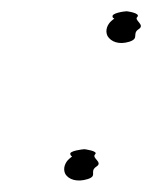

<svg xmlns="http://www.w3.org/2000/svg" viewBox="-20 -572 270 341"><path d="M103 -290C96 -284 91 -273 96 -263C102 -253 117 -248 136 -254C154 -260 138 -267 151 -276C164 -284 142 -291 149 -298C155 -304 130 -307 130 -307C127 -307 102 -304 105 -298C105 -296 107 -295 108 -294C107 -293 105 -292 103 -290ZM178 -535C171 -529 166 -518 171 -508C177 -498 191 -492 210 -498C228 -504 214 -512 226 -520C239 -528 217 -536 224 -542C230 -549 205 -552 205 -552C202 -552 177 -549 180 -542C180 -540 182 -540 183 -539C182 -538 180 -537 178 -535ZM205 -552Z"/></svg>

Font: bitstorm
Style: maxcnobl
Weight: 400
Version: Version 0.2